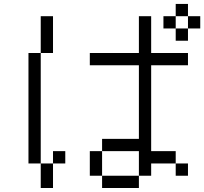

<svg xmlns="http://www.w3.org/2000/svg" viewBox="-20 -895 1040 978"><path d="M937.5 0V-62.5H875V0ZM312.5 -62.5V-125H250V-62.5H187.5Q187.5 -62.5 187.5 62.5H250Q250 62.5 250 -62.5ZM937.5 -562.5V-625H750V-812.5H687.5V-625H437.5V-562.5H687.5Q687.5 -562.5 687.5 -187.5H500V-125H437.5Q437.5 -125 437.5 0H500V62.5H687.5V0H500Q500 0 500 -125H687.5Q687.5 -125 687.5 0H750V-62.5H875V-125H750V-562.5ZM1000 -750V-812.5H937.5V-750H875V-687.5H937.5V-750ZM187.5 -62.5V-625H125V-62.5ZM187.5 -625H250V-812.5H187.5ZM875 -750V-812.5H812.5V-750ZM875 -812.5H937.5V-875H875Z"/></svg>

Font: CalcUnifontExMono
Style: Regular
Weight: 500
Version: Version 15.0.06